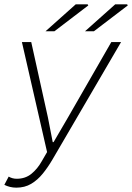

<svg xmlns="http://www.w3.org/2000/svg" viewBox="-27 -853 609 885"><path d="M48 12Q33 12 19 8.5Q5 5 -7 -1L13 -39Q30 -29 50 -29Q90 -29 118 -52Q146 -75 165 -109L190 -152L74 -659H117L194 -311L216 -198H220L286 -311L486 -659H531L215 -118Q194 -82 170 -52.5Q146 -23 116.5 -5.5Q87 12 48 12ZM183 -709 322 -833H377L380 -828L224 -709ZM365 -709 504 -833H559L562 -828L406 -709Z"/></svg>

Font: Source Sans 3 Light
Style: Italic
Weight: 300
Italic angle: -11°
Designer: Paul D. Hunt
Foundry: Adobe
Version: Version 3.046;hotconv 1.0.118;makeotfexe 2.5.65603